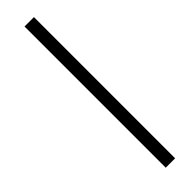

<svg xmlns="http://www.w3.org/2000/svg" viewBox="-298 -684 823 823"><g transform="rotate(-45 114.0 -272.0)"><path d="M108 156V-700H165V156Z"/></g></svg>

Font: Junicode Two Beta Condensed Medium
Style: Italic
Weight: 500
Width: 3
Italic angle: -9°
Version: Version 1.053; ttfautohint (v1.8.4)